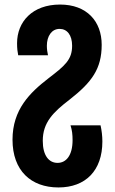

<svg xmlns="http://www.w3.org/2000/svg" viewBox="-20 -574 505 844"><path d="M237 250C356 250 430 176 430 48C430 24 427 -1 422 -23H290C297 -1 299 18 299 42C299 109 271 142 233 142C195 142 168 110 168 45C168 -36 214 -81 287 -137C384 -213 427 -272 427 -377C427 -480 362 -554 244 -554C122 -554 55 -478 55 -384C55 -361 57 -346 60 -331H191C188 -344 186 -358 186 -373C186 -415 207 -447 242 -447C275 -447 297 -420 297 -373C297 -311 265 -285 192 -229C112 -167 35 -93 35 40C35 176 116 250 237 250Z"/></svg>

Font: Noto Sans Georgian ExtraCondensed Bold
Style: Regular
Weight: 700
Width: 2
Designer: Monotype Design Team, Akaki Razmadze
Foundry: Google LLC
Version: Version 2.005